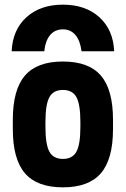

<svg xmlns="http://www.w3.org/2000/svg" viewBox="-20 -794 540 824"><path d="M250 -774Q347 -774 406.5 -720Q466 -666 470 -574H330Q324 -620 303.5 -644Q283 -668 250 -668Q216 -668 195.5 -644Q175 -620 170 -574H30Q34 -666 93.5 -720Q153 -774 250 -774ZM250 10Q139 10 87 -50.5Q35 -111 35 -240V-280Q35 -409 87 -469.5Q139 -530 250 -530Q361 -530 413 -469.5Q465 -409 465 -280V-240Q465 -111 413 -50.5Q361 10 250 10ZM250 -112Q291 -112 308 -143Q325 -174 325 -250V-270Q325 -346 308 -377Q291 -408 250 -408Q209 -408 192 -377Q175 -346 175 -270V-250Q175 -174 192 -143Q209 -112 250 -112Z"/></svg>

Font: M PLUS Code Latin
Style: Bold
Weight: 700
Designer: Coji Morishita
Foundry: UNDERFOREST DESIGN
Version: Version 1.002; ttfautohint (v1.8.3)